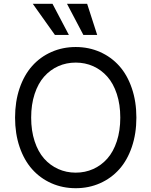

<svg xmlns="http://www.w3.org/2000/svg" viewBox="-20 -986 801 1016"><path d="M270.6 -801.1 153.4 -965.9H257.8L344.5 -801.1ZM421.2 -801.1 334.5 -965.9H441.1L494.3 -801.1ZM677.7 -518.8Q701.7 -448.5 701.7 -363.6Q701.7 -278.8 677.7 -208.5Q653.8 -138.1 611.2 -90.4Q568.5 -42.6 509.2 -16.3Q449.9 9.9 380.7 9.9Q311.4 9.9 252.1 -16.3Q192.8 -42.6 150.2 -90.4Q107.6 -138.1 83.6 -208.5Q59.7 -278.8 59.7 -363.6Q59.7 -448.5 83.6 -518.8Q107.6 -589.1 150.2 -636.9Q192.8 -684.7 252.1 -710.9Q311.4 -737.2 380.7 -737.2Q449.9 -737.2 509.2 -710.9Q568.5 -684.7 611.2 -636.9Q653.8 -589.1 677.7 -518.8ZM598.2 -238.6Q616.5 -294.4 616.5 -363.6Q616.5 -432.9 598.2 -488.6Q579.9 -544.4 547.9 -580.4Q516 -616.5 473.2 -635.7Q430.4 -654.8 380.7 -654.8Q331 -654.8 288.2 -635.7Q245.4 -616.5 213.4 -580.4Q181.5 -544.4 163.2 -488.6Q144.9 -432.9 144.9 -363.6Q144.9 -294.4 163.2 -238.6Q181.5 -182.9 213.4 -146.8Q245.4 -110.8 288.2 -91.6Q331 -72.4 380.7 -72.4Q430.4 -72.4 473.2 -91.6Q516 -110.8 547.9 -146.8Q579.9 -182.9 598.2 -238.6Z"/></svg>

Font: TID UI
Style: Regular
Weight: 400
Designer: The TID Project Authors
Foundry: Bakken & Bæck
Version: Version 1.001;hotconv 1.0.109;makeotfexe 2.5.65596